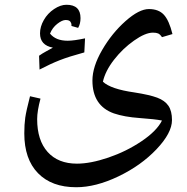

<svg xmlns="http://www.w3.org/2000/svg" viewBox="-20 -438 784 806"><path d="M660 68Q630 62 566 57.5Q502 53 458 38Q368 6 368 -100Q368 -158 409 -228.5Q450 -299 507 -349.5Q564 -400 605 -400Q646 -400 668 -376Q690 -352 704 -295L660 -282Q652 -294 644 -297.5Q636 -301 622 -301Q590 -301 542.5 -267.5Q495 -234 458.5 -187Q422 -140 412 -95Q445 -64 544 -50Q608 -40 640 -28Q672 -16 687 6Q702 28 702 66Q702 120 637 188.5Q572 257 477 302.5Q382 348 300 348Q197 348 139.5 289Q82 230 82 122Q82 84 86 56Q90 28 106 -34L150 -24Q136 28 136 62Q136 151 180 200Q224 249 303 249Q360 249 435 223.5Q510 198 574 155Q638 112 660 68ZM259 -418Q318 -418 318 -362Q318 -338 308 -321L280 -329V-335Q280 -341 275 -347.5Q270 -354 255.5 -354Q241 -354 220.5 -338Q200 -322 190 -297Q214 -267 264 -267Q290 -267 337 -277L334 -218Q268 -200 230 -185Q192 -170 146 -146L144 -204Q158 -214 173 -222Q188 -230 202 -238Q148 -248 148 -298Q148 -326 164 -354Q180 -382 207 -400Q234 -418 259 -418Z"/></svg>

Font: Autonym
Style: Regular
Weight: 500
Version: Version 1.0.20131126